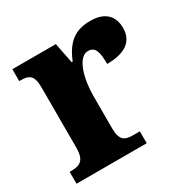

<svg xmlns="http://www.w3.org/2000/svg" viewBox="-130 -666 770 784"><g transform="rotate(-30 255.0 -274.0)"><path d="M13 0H344V-56H312C276 -56 252 -64 252 -123V-276C252 -356 276 -446 324 -446C359 -446 366 -416 366 -361C446 -361 496 -390 496 -456C496 -509 466 -548 394 -548C320 -548 279 -514 249 -440H244L225 -536H20V-480H24C65 -480 86 -471 86 -412V-128C86 -65 60 -56 17 -56H13Z"/></g></svg>

Font: Noto Serif Sinhala SemiCondensed ExtraBold
Style: Regular
Weight: 800
Width: 4
Designer: Jelle Bosma - Monotype Design Team
Foundry: Monotype Imaging Inc.
Version: Version 2.007